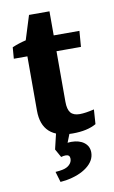

<svg xmlns="http://www.w3.org/2000/svg" viewBox="-78 -514 436 736"><g transform="rotate(-10 140.5 -145.5)"><path d="M175.3 5.9Q55.2 5.9 55.2 -104V-342.3L59.6 -377L88.9 -470.7H168.5V-118.7Q168.5 -88.9 179.4 -75.7Q190.4 -62.5 214.8 -62.5Q236.8 -62.5 271 -70.8L267.1 -14.2Q232.4 5.9 175.3 5.9ZM2.4 -315.4 5.9 -359.4Q30.3 -370.1 59.6 -377H268.6L263.7 -315.4ZM96.7 180.7 84.5 139.6Q92.8 139.2 99.6 138.2Q106.4 137.2 111.8 136.2Q129.4 132.8 139.6 122.8Q149.9 112.8 149.9 99.6Q149.9 84 133.8 84Q125.5 84 115.7 86.9L97.7 54.7L113.8 48.3Q126.5 43 139.2 39.8Q151.9 36.6 163.6 36.6Q194.8 36.6 213.6 51Q232.4 65.4 232.4 89.8Q232.4 121.6 201.4 145.5Q170.4 169.4 118.7 178.2Q108.4 179.7 96.7 180.7ZM140.6 60.1 97.7 54.7 117.7 -29.3H175.8Z"/></g></svg>

Font: Markazi Text
Style: Regular
Weight: 400
Designer: Borna Izadpanah (Arabic designer), Fiona Ross (Arabic design director) and Florian Runge (Latin designer)
Foundry: Borna Izadpanah and Florian Runge
Version: Version 1.000